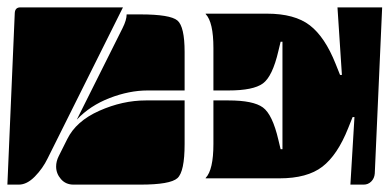

<svg xmlns="http://www.w3.org/2000/svg" viewBox="-20 -510 1055 520"><path d="M188 -186 312 -434Q323 -456 323 -471H360Q441 -471 460.5 -454.5Q480 -438 480 -369V-265H380Q330 -265 277 -244.5Q224 -224 188 -186ZM0 -10 20 -475Q21 -490 35 -490H313L109 -81Q96 -54 74.5 -32Q53 -10 31 -10ZM537 -27V-28Q558 -50 558 -120V-238H599Q666 -238 692 -219Q718 -200 734 -131L740 -106H745V-397H740L734 -372Q718 -303 692 -284Q666 -265 599 -265H558V-380Q558 -450 537 -472V-473H703Q778 -473 819 -441.5Q860 -410 889 -337L901 -307H906L894 -490H1015L995 -40Q994 -27 985.5 -18.5Q977 -10 965 -10H929L940 -193H935L923 -163Q894 -90 853 -58.5Q812 -27 737 -27ZM132 -59Q132 -73 139 -87L162 -133Q186 -182 249 -210Q312 -238 375 -238H480V-120Q480 -45 460.5 -27.5Q441 -10 360 -10H179Q158 -10 145 -25Q132 -40 132 -59Z"/></svg>

Font: PrimecolorB
Style: Medium
Weight: 500
Designer: gluk
Foundry: gluk
Version: Version 0.672